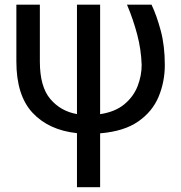

<svg xmlns="http://www.w3.org/2000/svg" viewBox="-20 -548 756 801"><path d="M48.3 -528.4H146.3V-291.2Q146.3 -186.4 189.8 -135.1Q233.3 -83.8 301.1 -72.1V-528.4H397.7V-71.7Q460.9 -81.3 499.1 -113.3Q537.3 -145.2 554.2 -188.9Q571 -232.6 571 -277Q568.9 -342 552.2 -404.8Q535.5 -467.7 509.9 -528.4H612.2Q633.5 -483.7 650.6 -420.3Q667.6 -356.9 667.6 -277Q667.6 -206.7 641.7 -144.5Q615.8 -82.4 556.6 -41.2Q497.5 0 397.7 8.2V233H301.1V7.5Q183.6 -5 115.9 -77.4Q48.3 -149.9 48.3 -291.2Z"/></svg>

Font: Interface
Style: Regular
Weight: 400
Designer: Rasmus Andersson
Foundry: rsms
Version: Version 1.8